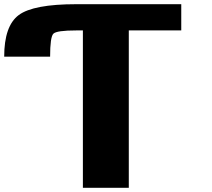

<svg xmlns="http://www.w3.org/2000/svg" viewBox="-20 -895 1009 915"><path d="M375 -750H343.8Q250 -750 234.4 -734.4Q218.8 -718.8 218.8 -625H0Q0 -771.5 69.3 -823.2Q138.7 -875 343.8 -875H843.8V-750H593.8V0H375Z"/></svg>

Font: CraftyPE
Style: Regular
Weight: 400
Designer: Erek Butcher
Foundry: Haunted Coop
Version: Version 0.018;April 4, 2024;FontCreator 15.0.0.2962 64-bit